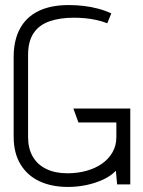

<svg xmlns="http://www.w3.org/2000/svg" viewBox="-20 -729 567 759"><path d="M404 -637 420 -676Q397 -687 369 -694.5Q341 -702 311.5 -705.5Q282 -709 252 -709Q180 -709 131.5 -685Q83 -661 58.5 -615Q34 -569 34 -504V-189Q34 -124 61 -79.5Q88 -35 136 -12.5Q184 10 249 10Q286 10 321.5 2.5Q357 -5 387.5 -19Q418 -33 438 -54L443 0H495V-300H270L290 -245H440V-187Q440 -154 425 -127.5Q410 -101 384 -82.5Q358 -64 322.5 -54Q287 -44 247 -44Q198 -44 163 -61Q128 -78 109.5 -110Q91 -142 91 -187V-512Q91 -565 112.5 -597.5Q134 -630 175 -644.5Q216 -659 272 -659Q293 -659 315.5 -657Q338 -655 361 -650Q384 -645 404 -637Z"/></svg>

Font: AdventPro_ExpandedRegular
Style: ExpandedRegular
Weight: 400
Width: 7
Designer: VivaRado, Andreas Kalpakidis
Foundry: VivaRado, Andreas Kalpakidis
Version: Version 3.000